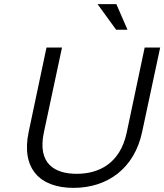

<svg xmlns="http://www.w3.org/2000/svg" viewBox="-20 -900 795 929"><path d="M205 -670 119 -263C81 -85 172 9 336 9C500 9 631 -85 668 -263L755 -670H680L593 -258C561 -109 459 -59 351 -59C243 -59 161 -109 192 -258L280 -670ZM452 -880 542 -756H597L543 -880Z"/></svg>

Font: LT Wave Text Light Italic
Style: Regular
Weight: 300
Designer: Daniel Lyons
Version: Version 2.5 (Glyphs App)